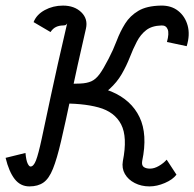

<svg xmlns="http://www.w3.org/2000/svg" viewBox="-71 -652 694 686"><path d="M34 14Q2 14 -18.5 -12.2Q-39 -38.5 -51 -88L20 -105.5Q22.5 -78.5 27.8 -67.8Q33 -57 38 -57Q49 -57 57.5 -78.8Q66 -100.5 78 -156.2Q90 -212 111 -311Q132 -410 168 -564.5Q169.5 -569.5 169 -568.2Q168.5 -567 165.5 -564Q162.5 -561 154 -561Q141 -561 129.5 -555.8Q118 -550.5 109.5 -537.5L49 -573Q59.5 -600 89 -616Q118.5 -632 154 -632Q195 -632 219.5 -608.2Q244 -584.5 236 -549.5Q203.5 -408.5 182.8 -309.8Q162 -211 147.2 -147.8Q132.5 -84.5 118.2 -49Q104 -13.5 84.2 0.2Q64.5 14 34 14ZM463 14Q434 14 410.5 2Q387 -10 375.2 -30.5Q363.5 -51 368 -76.5H437Q434.5 -61 442.8 -55.2Q451 -49.5 465 -49.5Q480 -49.5 496.5 -59Q513 -68.5 524.5 -81.5L559.5 -28Q546.5 -10.5 518 1.8Q489.5 14 463 14ZM368 -76.5Q385 -162.5 361.8 -207.5Q338.5 -252.5 281 -268.2Q223.5 -284 136.5 -282L152 -352.5Q256.5 -354.5 327.2 -324.8Q398 -295 427.5 -233.5Q457 -172 437 -76.5ZM136.5 -283 152 -352.5Q191.5 -352.5 215.5 -353.5Q239.5 -354.5 255.2 -361.5Q271 -368.5 284.8 -387.2Q298.5 -406 317 -442Q333.5 -473.5 346 -506.5Q358.5 -539.5 376 -567.5Q393.5 -595.5 423.2 -613.2Q453 -631 503 -632Q540.5 -633 565.5 -613.2Q590.5 -593.5 599.5 -560.5Q608.5 -527.5 596 -487L525.5 -502Q534 -533 528 -547.5Q522 -562 505.5 -561Q471.5 -560 451.2 -544.2Q431 -528.5 417.8 -503Q404.5 -477.5 392.8 -447.2Q381 -417 364 -387.5Q347 -358 319.8 -333.5Q292.5 -309 248.2 -295Q204 -281 136.5 -283Z"/></svg>

Font: Victor Mono Thin
Style: Italic
Weight: 100
Italic angle: -12°
Monospace: yes
Designer: Rune Bjørnerås
Version: Version 1.561;gftools[0.9.30]